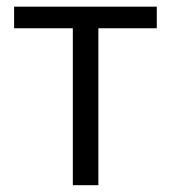

<svg xmlns="http://www.w3.org/2000/svg" viewBox="-20 -545 502 565"><path d="M21.5 -461.9Q21.5 -477.5 21.5 -525.4Q127 -525.4 441.4 -525.4Q441.4 -509.8 441.4 -461.9Q398.4 -461.9 269.5 -461.9Q269.5 -346.7 269.5 0Q251 0 194.3 0Q194.3 -115.2 194.3 -461.9Q151.4 -461.9 21.5 -461.9Z"/></svg>

Font: Gothic A1
Style: Regular
Weight: 400
Designer: HanYang I&C Co.,Ltd.
Version: Version 2.50